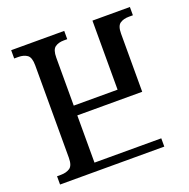

<svg xmlns="http://www.w3.org/2000/svg" viewBox="-127 -836 945 959"><g transform="rotate(-20 345.5 -357.0)"><path d="M32 0V-44H52Q81 -44 100 -56.5Q119 -69 119 -111V-602Q119 -644 101 -657Q83 -670 54 -670H32V-714H314V-670H296Q267 -670 249 -657Q231 -644 231 -602V-347H464V-714H663V-670H641Q613 -670 594.5 -657.5Q576 -645 576 -604V-295H231V-44H586V0Z"/></g></svg>

Font: Noto Serif Georgian SemiCondensed Medium
Style: Regular
Weight: 500
Width: 4
Designer: Monotype Design Team, Akaki Razmadze
Foundry: Google LLC
Version: Version 2.003; ttfautohint (v1.8.4.7-5d5b)